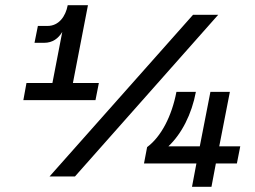

<svg xmlns="http://www.w3.org/2000/svg" viewBox="-20 -720 982 740"><path d="M70 -334H348L361 -400H261L319 -700H241C233 -657 207 -620 163 -620H126L113 -555H150C183 -555 205 -572 220 -597L182 -400H82ZM171 -40H269L821 -663H724ZM547 -153 535 -90H737L720 0H795L812 -90H893L906 -156H825L866 -366H791L750 -156H629C680 -204 719 -280 735 -366H660C642 -272 601 -193 547 -153Z"/></svg>

Font: Uncut Sans Semibold Italic
Style: Regular
Weight: 600
Italic angle: -11°
Designer: Kasper Nordkvist
Foundry: UNCUT.wtf
Version: Version 1.304;Glyphs 3.2 (3246)